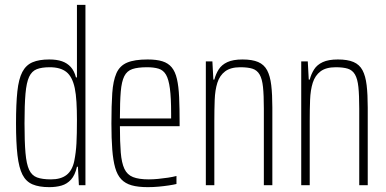

<svg xmlns="http://www.w3.org/2000/svg" viewBox="-20 -763 1592 791"><path d="M183 8Q141 8 114 -3.5Q87 -15 72.5 -43.5Q58 -72 52 -123.5Q46 -175 46 -255Q46 -335 51.5 -386.5Q57 -438 72 -466.5Q87 -495 114 -506.5Q141 -518 183 -518Q214 -518 235.5 -510.5Q257 -503 271.5 -487Q286 -471 293 -444H297V-743H332V0H305L301 -76H297Q289 -41 272.5 -23Q256 -5 233.5 1.5Q211 8 183 8ZM190 -24Q231 -24 254.5 -42.5Q278 -61 286 -100Q293 -135 295 -172.5Q297 -210 297 -269Q297 -309 295 -342.5Q293 -376 288 -400Q278 -447 253.5 -466.5Q229 -486 185 -486Q152 -486 131.5 -478Q111 -470 100 -446.5Q89 -423 85 -377Q81 -331 81 -255Q81 -179 85 -133Q89 -87 100 -63.5Q111 -40 132.5 -32Q154 -24 190 -24Z M589 8Q549 8 522.5 0.5Q496 -7 479.5 -24.5Q463 -42 454.5 -72Q446 -102 442.5 -147Q439 -192 439 -254Q439 -329 442.5 -379.5Q446 -430 459.5 -461Q473 -492 503.5 -505Q534 -518 588 -518Q625 -518 649 -510.5Q673 -503 687.5 -485.5Q702 -468 709 -437.5Q716 -407 718 -362Q720 -317 720 -256V-243H474Q474 -178 477.5 -135Q481 -92 492.5 -67.5Q504 -43 528 -33.5Q552 -24 593 -24Q611 -24 631.5 -26Q652 -28 672 -31Q692 -34 707 -38V-5Q695 -2 675 1Q655 4 633 6Q611 8 589 8ZM685 -256V-296Q685 -360 680 -398Q675 -436 664 -455Q653 -474 633.5 -480Q614 -486 586 -486Q548 -486 525.5 -478.5Q503 -471 492 -449Q481 -427 477.5 -385.5Q474 -344 474 -275H704Z M828 0V-510H855L859 -435H863Q869 -458 881 -477Q893 -496 916.5 -507Q940 -518 979 -518Q1019 -518 1043.5 -507.5Q1068 -497 1080.5 -473.5Q1093 -450 1097.5 -412Q1102 -374 1102 -320V0H1067V-315Q1067 -371 1063.5 -404.5Q1060 -438 1049.5 -456Q1039 -474 1020 -480Q1001 -486 970 -486Q930 -486 907.5 -469Q885 -452 875.5 -422Q866 -392 864.5 -351.5Q863 -311 863 -264V0Z M1221 0V-510H1248L1252 -435H1256Q1262 -458 1274 -477Q1286 -496 1309.5 -507Q1333 -518 1372 -518Q1412 -518 1436.5 -507.5Q1461 -497 1473.5 -473.5Q1486 -450 1490.5 -412Q1495 -374 1495 -320V0H1460V-315Q1460 -371 1456.5 -404.5Q1453 -438 1442.5 -456Q1432 -474 1413 -480Q1394 -486 1363 -486Q1323 -486 1300.5 -469Q1278 -452 1268.5 -422Q1259 -392 1257.5 -351.5Q1256 -311 1256 -264V0Z"/></svg>

Font: Saira ExtraCondensed Thin
Style: Regular
Weight: 250
Width: 2
Designer: Hector Gatti with collaboration of the Omnibus-Type team
Foundry: Omnibus-Type
Version: Version 1.101